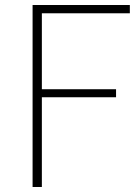

<svg xmlns="http://www.w3.org/2000/svg" viewBox="-20 -746 558 766"><path d="M110 0V-726H498V-693H147V-390H443V-358H147V0Z"/></svg>

Font: Noto Sans HK Thin Thin
Style: Regular
Weight: 250
Version: Version 2.004-H2;hotconv 1.0.118;makeotfexe 2.5.65603